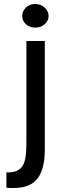

<svg xmlns="http://www.w3.org/2000/svg" viewBox="-20 -730 352 960"><path d="M112 -525H204V18Q204 115 167.5 162.5Q131 210 50 210Q42 210 32.5 210Q23 210 12 208V132Q45 133 64.5 124Q84 115 94.5 96.5Q105 78 108.5 50.5Q112 23 112 -15ZM91 -650Q91 -673 109 -691.5Q127 -710 156 -710Q185 -710 204 -691.5Q223 -673 223 -650Q223 -627 204 -609.5Q185 -592 156 -592Q127 -592 109 -609.5Q91 -627 91 -650Z"/></svg>

Font: PT Sans Caption
Style: Regular
Weight: 400
Designer: A.Korolkova, O.Umpeleva, V.Yefimov
Foundry: ParaType Ltd
Version: Version 2.004W OFL